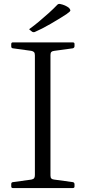

<svg xmlns="http://www.w3.org/2000/svg" viewBox="-20 -954 434 974"><path d="M157 0V-739H236V0ZM45 0Q37 0 37 -9V-20Q37 -29 45 -30L139 -43Q149 -45 153 -50Q157 -55 157 -66V-217H236V-64Q236 -53 240.5 -48.5Q245 -44 255 -43L350 -30Q358 -28 358 -19V-8Q358 0 349 0ZM37 -730Q37 -739 45 -739H349Q358 -739 358 -731V-720Q358 -712 350 -709L255 -696Q245 -695 240.5 -690.5Q236 -686 236 -675V-522H157V-673Q157 -684 153 -689Q149 -694 139 -696L45 -709Q37 -710 37 -719ZM133 -801Q125 -805 132 -809Q153 -824 177.5 -844.5Q202 -865 226.5 -887Q251 -909 270 -929Q275 -935 284 -934Q299 -931 310 -926Q321 -921 330 -914Q335 -908 336.5 -903.5Q338 -899 333 -894.5Q328 -890 317 -882Q280 -858 236 -832.5Q192 -807 157 -792Q150 -789 143 -793Z"/></svg>

Font: Hahmlet Light
Style: Regular
Weight: 300
Designer: Minjoo Ham & Mark Frömberg
Foundry: hypertype
Version: Version 1.002